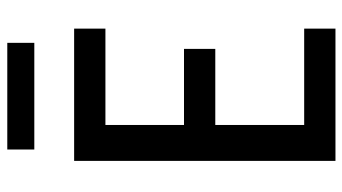

<svg xmlns="http://www.w3.org/2000/svg" viewBox="-232 -732 963 540"><g transform="rotate(-90 250.0 -461.5)"><path d="M68 0V-735H440V-647H169V-426H383V-338H169V-88H440V0ZM100 -847V-923H400V-847Z"/></g></svg>

Font: Zed Mono Semibold
Style: Regular
Weight: 600
Monospace: yes
Designer: Belleve Invis
Foundry: Belleve Invis
Version: Version 1.0.0; ttfautohint (v1.8.4)